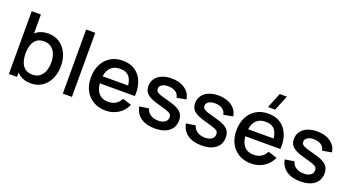

<svg xmlns="http://www.w3.org/2000/svg" viewBox="-53 -1425 3781 2069"><g transform="rotate(20 1837.0 -390.0)"><path d="M323.5 15Q246 15 193.5 -22.8Q141 -60.5 114 -125Q87 -189.5 87 -270.5Q87 -351.5 113.8 -416Q140.5 -480.5 192.8 -517.8Q245 -555 321.5 -555Q397.5 -555 452.8 -517.8Q508 -480.5 538 -416.2Q568 -352 568 -270.5Q568 -189.5 538.2 -124.8Q508.5 -60 453.8 -22.5Q399 15 323.5 15ZM69.5 0V-720H174.5V-388.5H162.5V0ZM309 -79.5Q359 -79.5 391.8 -105Q424.5 -130.5 440.8 -173.8Q457 -217 457 -270.5Q457 -323.5 440.8 -366.5Q424.5 -409.5 391 -435Q357.5 -460.5 305.5 -460.5Q256.5 -460.5 224.8 -436.5Q193 -412.5 177.8 -369.5Q162.5 -326.5 162.5 -270.5Q162.5 -214.5 177.5 -171.5Q192.5 -128.5 225 -104Q257.5 -79.5 309 -79.5Z M688 0V-735H792.5V0Z M1182 15Q1101.5 15 1040.8 -20.2Q980 -55.5 946.2 -118.8Q912.5 -182 912.5 -265.5Q912.5 -354 945.8 -419Q979 -484 1038.5 -519.5Q1098 -555 1177 -555Q1259.5 -555 1317.5 -516.8Q1375.5 -478.5 1404.2 -408Q1433 -337.5 1427 -240.5H1322.5V-278.5Q1321.5 -372.5 1286.8 -417.5Q1252 -462.5 1181 -462.5Q1102.5 -462.5 1063 -413Q1023.5 -363.5 1023.5 -270Q1023.5 -181 1063 -132.2Q1102.5 -83.5 1177 -83.5Q1226 -83.5 1261.8 -105.8Q1297.5 -128 1317.5 -169.5L1420 -137Q1388.5 -64.5 1324.5 -24.8Q1260.5 15 1182 15ZM989.5 -240.5V-322H1375V-240.5Z M1745.5 14.5Q1647 14.5 1585 -29Q1523 -72.5 1509 -151.5L1616 -168Q1626 -126 1662.2 -101.8Q1698.5 -77.5 1752.5 -77.5Q1801.5 -77.5 1829.2 -97.5Q1857 -117.5 1857 -152.5Q1857 -173 1847.2 -185.8Q1837.5 -198.5 1806.5 -210Q1775.5 -221.5 1712 -238.5Q1642.5 -256.5 1601.8 -277.2Q1561 -298 1543.8 -325.8Q1526.5 -353.5 1526.5 -393Q1526.5 -442 1552.5 -478.5Q1578.5 -515 1625.8 -535Q1673 -555 1736.5 -555Q1798.5 -555 1847 -535.5Q1895.5 -516 1925.5 -480.2Q1955.5 -444.5 1961.5 -396.5L1854.5 -377Q1849 -416 1818 -438.5Q1787 -461 1737.5 -463Q1690 -465 1660.5 -447.2Q1631 -429.5 1631 -398.5Q1631 -380.5 1642.2 -368Q1653.5 -355.5 1686 -344Q1718.5 -332.5 1782 -316.5Q1850 -299 1890 -277.8Q1930 -256.5 1947.2 -227.2Q1964.5 -198 1964.5 -156.5Q1964.5 -76.5 1906.2 -31Q1848 14.5 1745.5 14.5Z M2281.5 14.5Q2183 14.5 2121 -29Q2059 -72.5 2045 -151.5L2152 -168Q2162 -126 2198.2 -101.8Q2234.5 -77.5 2288.5 -77.5Q2337.5 -77.5 2365.2 -97.5Q2393 -117.5 2393 -152.5Q2393 -173 2383.2 -185.8Q2373.5 -198.5 2342.5 -210Q2311.5 -221.5 2248 -238.5Q2178.5 -256.5 2137.8 -277.2Q2097 -298 2079.8 -325.8Q2062.5 -353.5 2062.5 -393Q2062.5 -442 2088.5 -478.5Q2114.5 -515 2161.8 -535Q2209 -555 2272.5 -555Q2334.5 -555 2383 -535.5Q2431.5 -516 2461.5 -480.2Q2491.5 -444.5 2497.5 -396.5L2390.5 -377Q2385 -416 2354 -438.5Q2323 -461 2273.5 -463Q2226 -465 2196.5 -447.2Q2167 -429.5 2167 -398.5Q2167 -380.5 2178.2 -368Q2189.5 -355.5 2222 -344Q2254.5 -332.5 2318 -316.5Q2386 -299 2426 -277.8Q2466 -256.5 2483.2 -227.2Q2500.5 -198 2500.5 -156.5Q2500.5 -76.5 2442.2 -31Q2384 14.5 2281.5 14.5Z M2897 -620H2815L2886.5 -795H2968.5ZM2850.5 15Q2770 15 2709.2 -20.2Q2648.5 -55.5 2614.8 -118.8Q2581 -182 2581 -265.5Q2581 -354 2614.2 -419Q2647.5 -484 2707 -519.5Q2766.5 -555 2845.5 -555Q2928 -555 2986 -516.8Q3044 -478.5 3072.8 -408Q3101.5 -337.5 3095.5 -240.5H2991V-278.5Q2990 -372.5 2955.2 -417.5Q2920.5 -462.5 2849.5 -462.5Q2771 -462.5 2731.5 -413Q2692 -363.5 2692 -270Q2692 -181 2731.5 -132.2Q2771 -83.5 2845.5 -83.5Q2894.5 -83.5 2930.2 -105.8Q2966 -128 2986 -169.5L3088.5 -137Q3057 -64.5 2993 -24.8Q2929 15 2850.5 15ZM2658 -240.5V-322H3043.5V-240.5Z M3414 14.5Q3315.5 14.5 3253.5 -29Q3191.5 -72.5 3177.5 -151.5L3284.5 -168Q3294.5 -126 3330.8 -101.8Q3367 -77.5 3421 -77.5Q3470 -77.5 3497.8 -97.5Q3525.5 -117.5 3525.5 -152.5Q3525.5 -173 3515.8 -185.8Q3506 -198.5 3475 -210Q3444 -221.5 3380.5 -238.5Q3311 -256.5 3270.2 -277.2Q3229.5 -298 3212.2 -325.8Q3195 -353.5 3195 -393Q3195 -442 3221 -478.5Q3247 -515 3294.2 -535Q3341.5 -555 3405 -555Q3467 -555 3515.5 -535.5Q3564 -516 3594 -480.2Q3624 -444.5 3630 -396.5L3523 -377Q3517.5 -416 3486.5 -438.5Q3455.5 -461 3406 -463Q3358.5 -465 3329 -447.2Q3299.5 -429.5 3299.5 -398.5Q3299.5 -380.5 3310.8 -368Q3322 -355.5 3354.5 -344Q3387 -332.5 3450.5 -316.5Q3518.5 -299 3558.5 -277.8Q3598.5 -256.5 3615.8 -227.2Q3633 -198 3633 -156.5Q3633 -76.5 3574.8 -31Q3516.5 14.5 3414 14.5Z"/></g></svg>

Font: Manrope ExtraLight SemiBold
Style: Regular
Weight: 600
Version: Version 4.504